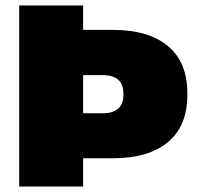

<svg xmlns="http://www.w3.org/2000/svg" viewBox="-20 -680 732 700"><path d="M663 -337Q664 -222 593 -162.5Q522 -103 392 -103H283V0H50V-660H283V-571H392Q522 -571 593 -511.5Q664 -452 663 -337ZM430 -337Q431 -406 354 -406H283V-267H354Q431 -267 430 -337Z"/></svg>

Font: Work Sans Black
Style: Regular
Weight: 900
Designer: Wei Huang
Foundry: Wei Huang
Version: Version 1.500